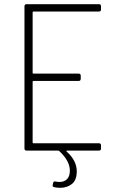

<svg xmlns="http://www.w3.org/2000/svg" viewBox="-20 -720 560 918"><path d="M453 -665H140Q136 -665 136 -661V-372Q136 -368 140 -368H356Q366 -368 366 -358V-343Q366 -333 356 -333H140Q136 -333 136 -329V-39Q136 -35 140 -35H453Q463 -35 463 -25V-10Q463 0 453 0H300Q298 0 297.5 1.5Q297 3 299 5Q347 48 347 99Q347 141 324 159.5Q301 178 267 178Q252 178 240 175Q230 174 232 163L234 155Q236 145 246 148Q258 150 265 150Q287 150 300.5 136.5Q314 123 314 96Q314 49 263 2Q261 0 258 0H107Q97 0 97 -10V-690Q97 -700 107 -700H453Q463 -700 463 -690V-675Q463 -665 453 -665Z"/></svg>

Font: Barlow Semi Condensed ExLight
Style: Regular
Weight: 275
Width: 4
Designer: Jeremy Tribby
Foundry: Tribby Type
Version: Version 1.408